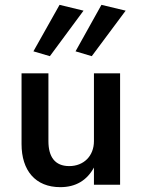

<svg xmlns="http://www.w3.org/2000/svg" viewBox="-20 -763 585 793"><path d="M186 -531 325 -719 226 -743 118 -551ZM359 -531 499 -719 399 -743 292 -551ZM180 -180V-460H69V-168C69 -59 126 10 229 10C293 10 339 -18 368 -71V0H476V-460H368V-180C368 -119 326 -77 266 -77C207 -77 180 -115 180 -180Z"/></svg>

Font: Jost Medium
Style: Regular
Weight: 500
Version: Version 3.710